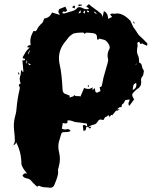

<svg xmlns="http://www.w3.org/2000/svg" viewBox="-20 -819 760 908"><path d="M398.4 -408.2Q397.9 -408.7 396.7 -409.7Q395.5 -410.6 394.5 -412.1Q394.5 -413.1 397.5 -417.5Q397.9 -416 399.4 -414.3Q400.9 -412.6 400.9 -411.1Q400.9 -410.6 398.4 -408.2ZM308.6 -357.4Q313 -359.4 317.4 -360.4Q321.8 -361.3 325.4 -363Q329.1 -364.7 331.1 -369.6Q335.9 -364.3 344.2 -364.3L350.6 -364.7Q355.5 -364.7 360.4 -362.3L377.9 -403.3Q387.2 -398.4 396.5 -398.4Q408.2 -398.4 419.4 -406.2L416.5 -396L419.4 -394L427.7 -402.3V-402.8Q429.7 -398.9 429.7 -394.3Q429.7 -389.6 431.4 -385.7Q433.1 -381.8 438.5 -380.4L455.1 -388.2L451.2 -407.2Q460.4 -407.2 461.9 -415.5Q465.3 -434.6 469.7 -453.1L482.4 -498Q491.7 -528.3 491.7 -535.6Q488.8 -546.4 488.8 -556.2Q488.8 -572.3 497.6 -587.9Q499 -590.3 499 -592.8Q499 -603.5 490.7 -615.5Q482.4 -627.4 472.2 -630.9L447.8 -636.7L443.4 -628.4L438.5 -637.2L439 -641.6Q439 -660.2 419.9 -662.1Q404.8 -664.1 389.2 -664.6Q386.7 -664.6 379.9 -658.7Q378.9 -659.7 378.4 -660.9Q377.9 -662.1 377 -663.3Q376 -664.6 375 -664.6L365.2 -665Q345.7 -665 326.2 -660.2L325.2 -659.2Q307.6 -648.9 296.9 -632.3Q293 -627 288.6 -622.1Q258.8 -586.4 258.8 -543.9Q258.8 -527.8 262.7 -511.2Q272 -472.7 275.9 -395Q276.4 -376.5 294.4 -373Q302.7 -370.1 310.1 -366.2ZM607.4 -392.6Q619.1 -399.4 622.1 -405.5Q625 -411.6 625 -418.5Q625 -422.4 624 -427.2Q617.2 -423.8 614.3 -421.1Q611.3 -418.5 609.9 -412.1Q608.4 -405.8 607.4 -392.6ZM105 -516.6Q108.9 -523.4 108.9 -526.4Q108.9 -530.3 105 -533.7ZM380.9 -754.4 382.8 -770Q374 -764.2 373.5 -761.2Q373.5 -758.8 380.9 -754.4ZM396.5 -759.8Q397 -759.8 397.5 -760.5Q397.9 -761.2 399.2 -762.2Q400.4 -763.2 401.4 -764.2Q397.5 -769.5 394.5 -769.5Q393.1 -769.5 392.1 -768.1Q391.1 -766.6 390.1 -766.1ZM114.7 -564 121.1 -579.1 119.1 -580.6 111.8 -565.4ZM120.1 -511.7Q122.6 -511.7 126.5 -513.7L113.3 -521Q115.2 -511.7 120.1 -511.7ZM350.6 -756.3Q359.9 -756.3 360.8 -759Q361.8 -761.7 361.8 -763.7Q361.8 -767.1 360.4 -771ZM434.6 -752.9 437 -755.9 427.2 -764.6 424.3 -761.7ZM622.6 -511.2 626 -518.6Q624.5 -517.6 623.3 -517.1Q622.1 -516.6 622.1 -516.1ZM406.2 -211.4Q402.3 -211.4 397.9 -216.8L412.1 -220.2Q407.7 -211.9 406.2 -211.4ZM218.3 68.8Q200.7 66.9 196.8 66.9Q178.7 66.9 165.5 59.6Q161.6 59.6 160.6 60.5Q158.7 63.5 157.2 63.5Q154.3 63.5 148.9 58.1Q135.7 46.4 127 35.2Q121.6 27.3 106.2 24.4Q90.8 21.5 86.4 10.7Q93.3 0.5 100.1 0.5Q103.5 0.5 108.4 2.4Q91.8 -18.6 89.8 -22.9Q82 -35.2 81.1 -45.4Q81.1 -99.1 56.2 -146.5Q55.2 -142.1 54 -139.9Q52.7 -137.7 50.3 -136Q47.9 -134.3 43 -130.9Q50.3 -146 50.3 -154.3Q50.3 -171.4 46.4 -205.1Q45.4 -213.9 45.4 -223.1Q45.4 -248.5 52.7 -273.4Q57.1 -288.6 58.1 -304.7Q62 -351.6 72.8 -397Q73.2 -398.4 73.7 -404.3Q73.7 -407.2 71.5 -410.2Q69.3 -413.1 69.3 -415.5Q69.3 -421.4 78.1 -424.3Q73.2 -434.6 73.2 -445.3Q73.2 -454.6 77.1 -463.9Q78.6 -467.8 79.6 -488.8L87.9 -479.5L90.8 -480L85.9 -533.7L87.4 -534.2Q91.3 -533.2 93.8 -533.2Q97.2 -533.2 98.6 -539.6Q98.6 -541.5 96.7 -541.5L92.8 -541Q90.3 -541 90.1 -542.7Q89.8 -544.4 88.6 -545.7Q87.4 -546.9 86.9 -547.9Q91.3 -554.7 95.2 -562Q104 -580.6 121.1 -594.2Q115.2 -594.2 109.4 -595.2Q109.4 -605.5 124.5 -605.5Q124.5 -610.8 124 -615.5Q123.5 -620.1 123.5 -624.5Q123.5 -643.6 133.3 -662.1L138.2 -672.4Q141.1 -672.4 147.9 -671.4Q151.4 -673.8 153.8 -677.2Q162.6 -696.3 179.2 -710Q183.6 -714.4 186 -723.1Q187 -727.5 189 -731.4Q213.9 -733.9 226.6 -759.8L263.7 -748.5Q259.8 -755.9 255.4 -762.7Q256.3 -765.1 257.3 -768.8Q258.3 -772.5 259.8 -775.9L289.1 -787.6L297.4 -769.5Q296.4 -769 294.9 -767.1Q293.5 -765.1 291.7 -764.2Q290 -763.2 288.6 -763.2Q286.6 -763.2 284.4 -763.9Q282.2 -764.6 280.8 -764.6Q275.4 -764.6 275.4 -756.3Q278.8 -755.4 282.7 -755.4Q287.1 -755.4 298.3 -759.3Q306.6 -762.7 315.4 -764.6Q336.4 -769.5 344.7 -780.8Q348.1 -785.2 355 -785.2Q363.8 -785.2 370.1 -781.2Q379.9 -775.4 390.6 -775.4Q395.5 -775.4 400.4 -776.9Q397.5 -782.7 394.8 -783.9Q392.1 -785.2 387.7 -786.6Q397 -798.3 399.9 -798.8Q402.8 -798.8 410.2 -790.5Q424.8 -779.8 439 -769.5Q453.1 -759.3 457 -755.4Q463.4 -749 465.3 -738.3L471.2 -766.1Q488.8 -760.3 492.2 -729.5L510.3 -739.3L501 -749.5Q504.4 -754.9 510.3 -754.9Q512.2 -754.9 514.6 -754.4Q517.1 -753.9 520 -753.9Q527.3 -755.4 533.7 -755.4Q563.5 -755.4 596.7 -720.7Q603.5 -706.5 609.9 -691.9Q626 -669.4 631.1 -660.6Q636.2 -651.9 645 -645Q651.9 -639.6 674.8 -615.7Q677.2 -613.3 677.2 -610.8Q677.2 -609.4 675.3 -603.5Q675.3 -603 674.8 -603Q656.2 -610.4 653.3 -613.3Q652.3 -614.3 651.9 -614.3Q647.9 -610.8 646 -610.8Q644 -610.8 642.8 -612.5Q641.6 -614.3 640.9 -616.9Q640.1 -619.6 638.7 -621.6Q629.4 -619.6 629.4 -612.8L630.9 -604Q630.9 -601.1 629.9 -597.2Q627.9 -587.4 627.9 -578.6Q627.9 -564.5 633.8 -554.2Q637.2 -546.4 637.2 -536.1L638.2 -522.9Q649.9 -520 651.4 -504.9Q652.3 -497.6 657.2 -490.2Q659.2 -487.3 660.6 -483.9L659.2 -475.1Q658.2 -462.4 653.3 -457.5Q647 -450.7 647 -440.4L647.9 -430.2Q647.9 -409.7 631.8 -399.9Q623 -394.5 616.2 -386.7Q606 -377 605.7 -373.3Q605.5 -369.6 605.5 -369.1Q605.5 -362.3 614.3 -349.1L591.8 -318.4Q587.4 -323.2 587.4 -327.6Q587.4 -333 590.1 -338.1Q592.8 -343.3 593.3 -348.6L572.3 -345.7L569.3 -339.4Q565.4 -329.6 558.1 -325.7Q556.6 -325.2 555.2 -317.4Q555.2 -314.5 554.7 -312.5H548.8Q543.9 -312.5 534.2 -302.7L535.2 -303.2L534.7 -302.7L545.9 -300.8L529.8 -293.5L533.7 -301.8L510.7 -273.4Q510.7 -273.9 509.8 -274.4Q508.8 -274.9 506.8 -276.4L498 -266.1L492.7 -274.9Q490.2 -273.4 488.8 -271.5Q485.8 -266.6 481.4 -266.6Q477.1 -266.6 472.7 -257.8Q471.2 -254.4 469.2 -251.5Q464.8 -251.5 463.9 -252Q459.5 -253.9 455.6 -253.9Q447.3 -253.9 441.9 -243.7Q433.1 -229 416 -228Q409.7 -226.1 397.5 -217.3L391.6 -219.2Q387.2 -219.2 387.2 -212.4Q386.2 -200.7 377.4 -200.7H374.5Q372.6 -220.7 371.6 -225.6Q376.5 -228 378.9 -228Q381.3 -228 392.6 -220.2L391.1 -234.4Q350.6 -240.7 341.8 -241.2Q333 -241.7 324.2 -245.6Q312.5 -250 307.1 -250Q302.7 -250 297.9 -248Q297.9 -246.1 298.8 -244.4Q299.8 -242.7 299.8 -240.2Q295.9 -234.9 290 -234.9Q287.6 -234.9 284.2 -236.1Q280.8 -237.3 276.9 -237.3L272.5 -210.4Q282.2 -206.5 288.1 -206.5Q291.5 -206.5 295.9 -208L299.8 -208.5Q307.6 -208.5 314 -199.7Q306.6 -194.3 288.1 -194.3Q276.4 -194.3 273.2 -191.9Q270 -189.5 265.1 -170.9Q264.2 -165 262.2 -160.2Q255.9 -143.1 255.9 -125.5Q255.9 -112.3 259.3 -99.1Q263.2 -83.5 263.2 -67.4Q263.2 -48.3 257.3 -27.8Q254.4 -20 254.4 -13.7L254.9 -2.4Q254.9 12.7 238.8 51.3Q233.4 68.8 218.3 68.8ZM333.5 -778.8Q324.7 -782.2 320.8 -784.7Q322.8 -786.1 324.5 -788.1Q326.2 -790 327.6 -791.3Q329.1 -792.5 330.6 -792.5Q334.5 -791.5 334.5 -788.1Q334.5 -786.6 334 -784.7Q333.5 -782.7 333.5 -779.8ZM350.6 -789.1 351.6 -797.9 367.7 -796.9V-793.5ZM67.9 -466.3 64.9 -475.1 68.4 -476.6 72.3 -468.3ZM613.8 -707.5 608.9 -715.8 610.8 -717.3 617.2 -710ZM397.9 -216.8H397L397.5 -217.3Z"/></svg>

Font: Pinzelan
Style: Regular
Weight: 400
Designer: GGBot
Version: 1.01